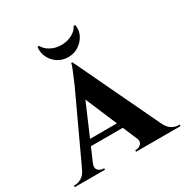

<svg xmlns="http://www.w3.org/2000/svg" viewBox="-208 -952 1063 1101"><g transform="rotate(-30 323.0 -402.0)"><path d="M319 -627 615 -5H446L260 -444ZM131 -66Q120 -39 134 -24.5Q148 -10 165 -10H173V0H-27V-10Q-27 -10 -23 -10Q-19 -10 -19 -10Q1 -10 23 -22.5Q45 -35 59 -66ZM319 -627 321 -507 104 -3H30L264 -506Q266 -512 273 -527.5Q280 -543 288 -562.5Q296 -582 303 -599.5Q310 -617 311 -627ZM406 -196V-157H151V-196ZM421 -66H586Q601 -35 623 -22.5Q645 -10 665 -10Q665 -10 669 -10Q673 -10 673 -10V0H379V-10H387Q404 -10 418 -24.5Q432 -39 421 -66ZM440 -804Q447 -767 430.5 -735Q414 -703 383.5 -683.5Q353 -664 315 -664Q277 -664 246.5 -683.5Q216 -703 200.5 -735.5Q185 -768 190 -804H201Q212 -780 243.5 -762Q275 -744 315 -744Q355 -744 387 -761.5Q419 -779 429 -804Z"/></g></svg>

Font: Cinzel
Style: Bold
Weight: 700
Designer: Natanael Gama
Version: Version 2.000